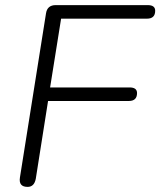

<svg xmlns="http://www.w3.org/2000/svg" viewBox="-20 -725 627 751"><path d="M88 6Q52 6 58 -31L160 -673Q165 -705 198 -705H558Q587 -705 587 -683Q587 -652 555 -652H219L176 -383H487Q516 -383 516 -361Q516 -330 484 -330H168L120 -26Q114 6 88 6Z"/></svg>

Font: Nunito Light
Style: Italic
Weight: 300
Italic angle: -9°
Designer: Vernon Adams
Foundry: Vernon Adams
Version: Version 3.601; ttfautohint (v1.8.2.53-6de2)